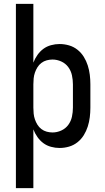

<svg xmlns="http://www.w3.org/2000/svg" viewBox="-20 -755 540 990"><path d="M62 215V-735H152V-432Q160 -453 173 -471.5Q186 -490 203.5 -503Q221 -516 243 -522Q265 -528 287 -528Q312 -528 336 -521Q360 -514 379.5 -498.5Q399 -483 412 -462Q425 -441 432.5 -417.5Q440 -394 443 -369.5Q446 -345 446 -320V-200Q446 -175 443 -150.5Q440 -126 432.5 -102.5Q425 -79 412 -58Q399 -37 379.5 -21.5Q360 -6 336 1Q312 8 287 8Q265 8 243 2Q221 -4 203.5 -17Q186 -30 173 -48.5Q160 -67 152 -88V215ZM251 -72Q274 -72 296 -82Q318 -92 332 -111Q346 -130 351 -153.5Q356 -177 356 -200V-320Q356 -343 351 -366.5Q346 -390 332 -409Q318 -428 296 -438Q274 -448 251 -448Q236 -448 221 -444Q206 -440 193.5 -430.5Q181 -421 173 -408Q165 -395 160 -380.5Q155 -366 153.5 -350.5Q152 -335 152 -320V-200Q152 -185 153.5 -169.5Q155 -154 160 -139.5Q165 -125 173 -112Q181 -99 193.5 -89.5Q206 -80 221 -76Q236 -72 251 -72Z"/></svg>

Font: Iosevka SS04 Medium
Style: Regular
Weight: 500
Monospace: yes
Designer: Belleve Invis
Foundry: Belleve Invis
Version: Version 19.0.0; ttfautohint (v1.8.4)